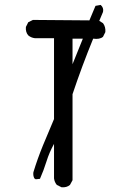

<svg xmlns="http://www.w3.org/2000/svg" viewBox="-20 -790 540 800"><path d="M236.3 -9.8 216.8 -19.5Q207 -31.2 205.1 -46.9V-190.4Q185.5 -155.3 173.8 -117.7Q162.1 -80.1 146.5 -44.9L128.9 -43L123 -46.9Q117.2 -58.6 119.1 -72.3Q136.7 -129.9 159.2 -184.6Q181.6 -239.3 205.1 -293.9V-630.9H125Q109.4 -632.8 97.7 -642.6Q85.9 -656.2 87.9 -677.7L97.7 -697.3L117.2 -707L352.5 -705.1L377.9 -765.6L399.4 -769.5Q413.1 -757.8 409.2 -740.2L393.6 -703.1L409.2 -693.4Q420.9 -677.7 418.9 -656.2L409.2 -636.7Q395.5 -625 368.2 -628.9Q344.7 -571.3 323.2 -513.7Q301.8 -456.1 282.2 -397.5V-39.1L271.5 -19.5Q257.8 -7.8 236.3 -9.8ZM325.2 -628.9H282.2V-522.5Z"/></svg>

Font: JasonHandwriting1
Style: Regular
Weight: 400
Version: Version 1.48.20